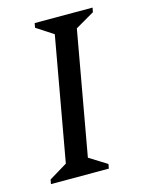

<svg xmlns="http://www.w3.org/2000/svg" viewBox="-91 -616 504 673"><g transform="rotate(-15 160.5 -280.0)"><path d="M10 0 13 -16 79 -56 159 -504 98 -544 101 -560H311L308 -544L239 -504L159 -56L223 -16L220 0Z"/></g></svg>

Font: Spectral SC
Style: Italic
Weight: 400
Italic angle: -10°
Designer: Jean-Baptiste Levee
Foundry: Production Type
Version: Version 2.001